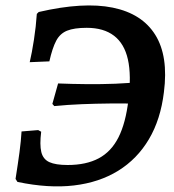

<svg xmlns="http://www.w3.org/2000/svg" viewBox="-20 -672 637 704"><path d="M44 -5 37 -16Q46 -73 51.5 -114Q57 -155 59 -190L120 -195L131 -189Q125 -141 131.5 -114.5Q138 -88 161 -77.5Q184 -67 228 -67Q296 -67 342 -91.5Q388 -116 414.5 -168.5Q441 -221 451 -306Q462 -396 449 -454Q436 -512 398 -541Q360 -570 298 -570Q252 -570 226 -559.5Q200 -549 186 -522.5Q172 -496 161 -447L89 -444Q97 -478 104.5 -526.5Q112 -575 115 -621L122 -628Q286 -666 393.5 -644Q501 -622 549.5 -544Q598 -466 581 -334Q569 -234 526 -161.5Q483 -89 413.5 -46Q344 -3 251 8Q158 19 44 -5ZM179 -283 172 -291 193 -366Q243 -364 297.5 -363.5Q352 -363 403 -365Q454 -367 494 -372L480 -292Q432 -293 381.5 -292.5Q331 -292 280 -290Q229 -288 179 -283Z"/></svg>

Font: Alegreya SemiBold
Style: Italic
Weight: 600
Italic angle: -7°
Designer: Juan Pablo del Peral
Foundry: Huerta Tipografica
Version: Version 2.009